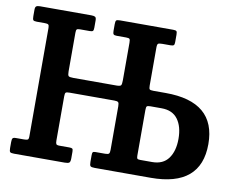

<svg xmlns="http://www.w3.org/2000/svg" viewBox="-81 -856 1180 962"><g transform="rotate(10 509.5 -375.0)"><path d="M245 -649.5V-453.5Q245 -434.5 249.8 -430Q254.5 -425.5 274 -425.5H494Q513 -425.5 516.8 -431.5Q520.5 -437.5 520.5 -457V-647.5Q520.5 -662.5 517.2 -666.8Q514 -671 499 -671H451.5Q439 -671 435.2 -675.5Q431.5 -680 431.5 -692.5V-726Q431.5 -741.5 435.2 -745.8Q439 -750 454.5 -750H724.5Q738 -750 741.8 -746.2Q745.5 -742.5 745.5 -728.5V-690.5Q745.5 -678.5 741.5 -674.8Q737.5 -671 725 -671H684.5Q667.5 -671 662.5 -667.5Q657.5 -664 657.5 -647.5V-454.5Q657.5 -439.5 661 -435.5Q664.5 -431.5 680.5 -431.5H743Q998 -431.5 998 -216Q998 0 743 0H457.5Q441 0 436.2 -4.5Q431.5 -9 431.5 -26V-59.5Q431.5 -71.5 434.2 -75.2Q437 -79 448 -79H497Q512.5 -79 516.5 -83.8Q520.5 -88.5 520.5 -103.5V-325Q520.5 -341 515.8 -345.2Q511 -349.5 496 -349.5H268.5Q253 -349.5 249 -345.8Q245 -342 245 -327V-102Q245 -89 248 -84Q251 -79 265 -79H314.5Q326 -79 330 -76Q334 -73 334 -61V-27.5Q334 -9 328 -4.5Q322 0 304.5 0H47.5Q32 0 27.5 -4Q23 -8 23 -24V-54.5Q23 -69 26.5 -74Q30 -79 44 -79H83.5Q97.5 -79 102.8 -81.8Q108 -84.5 108 -98.5V-650.5Q108 -663.5 103.8 -667.2Q99.5 -671 86.5 -671H45Q30 -671 26.5 -675.8Q23 -680.5 23 -696V-728.5Q23 -742 28.8 -746Q34.5 -750 47.5 -750H308Q321.5 -750 327.8 -746.5Q334 -743 334 -728.5V-691.5Q334 -678.5 330.2 -674.8Q326.5 -671 314 -671H265Q252 -671 248.5 -667.2Q245 -663.5 245 -649.5ZM736 -79Q791.5 -79 818.8 -116.5Q846 -154 846 -216Q846 -278.5 818.8 -315.5Q791.5 -352.5 736 -352.5H679.5Q664.5 -352.5 661 -348.5Q657.5 -344.5 657.5 -329V-98.5Q657.5 -87 660.2 -83Q663 -79 675.5 -79Z"/></g></svg>

Font: Besley* Narrow Semi
Style: Regular
Weight: 600
Width: 4
Designer: Owen Earl
Foundry: indestructible type*
Version: Version 3.000; ttfautohint (v1.8.3)